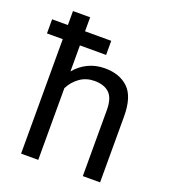

<svg xmlns="http://www.w3.org/2000/svg" viewBox="-137 -850 839 949"><g transform="rotate(20 282.5 -375.0)"><path d="M311.5 -676.3V-602.1H173.8V-465.3Q202.1 -499.5 241.7 -518.8Q281.2 -538.1 329.6 -538.1Q407.7 -538.1 453.4 -494.1Q499 -450.2 499 -346.2V0H408.2V-347.2Q408.2 -409.2 381.1 -435.5Q354 -461.9 302.7 -461.9Q259.3 -461.9 226.1 -438.5Q192.9 -415 173.8 -377.4V0H83.5V-602.1H0.5V-676.3H83.5V-750H173.8V-676.3Z"/></g></svg>

Font: Vazirmatn RD UI FD
Style: Regular
Weight: 400
Designer: Saber Rastikerdar
Foundry: Saber Rastikerdar
Version: Version 33.003